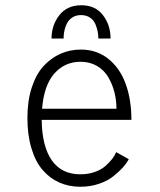

<svg xmlns="http://www.w3.org/2000/svg" viewBox="-20 -701 610 732"><path d="M176.5 -554Q176.5 -605 206.2 -643Q236 -681 290 -681Q343.5 -681 372.5 -643.2Q401.5 -605.5 401.5 -554H355Q355 -567 352.5 -580.2Q350 -593.5 343.8 -608.8Q337.5 -624 323.2 -633.8Q309 -643.5 289 -643.5Q272.5 -643.5 260 -636.8Q247.5 -630 240.5 -620.2Q233.5 -610.5 229.2 -597.5Q225 -584.5 223.8 -574.2Q222.5 -564 222.5 -554ZM471 -94Q463 -79 449 -63.2Q435 -47.5 412.8 -29.5Q390.5 -11.5 357.2 -0.2Q324 11 286 11Q242.5 11 206 -5.2Q169.5 -21.5 142.2 -53.2Q115 -85 99.8 -135.8Q84.5 -186.5 84.5 -251.5Q84.5 -316.5 101 -367.2Q117.5 -418 146 -449Q174.5 -480 210.5 -496Q246.5 -512 288 -512Q349 -512 393.2 -476.5Q437.5 -441 459.2 -381Q481 -321 481 -244H139Q140 -144 177.2 -90.2Q214.5 -36.5 286 -36.5Q316 -36.5 341 -45.2Q366 -54 382 -68.2Q398 -82.5 407.8 -95.2Q417.5 -108 423 -121ZM287.5 -465.5Q226.5 -465.5 187 -420.5Q147.5 -375.5 140.5 -286.5H424Q424 -319 416.2 -349.5Q408.5 -380 392.8 -406.8Q377 -433.5 349.8 -449.5Q322.5 -465.5 287.5 -465.5Z"/></svg>

Font: League Mono Narrow UltraLight
Style: Regular
Weight: 200
Width: 3
Designer: Tyler Finck
Foundry: The League of Moveable Type / Tyler Finck
Version: Version 2.210